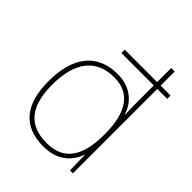

<svg xmlns="http://www.w3.org/2000/svg" viewBox="-215 -881 1013 1013"><g transform="rotate(45 291.0 -375.0)"><path d="M283 10C388 10 444 -46 468 -113H470L472 0H494V-630H568V-655H494V-760H468V-655H226V-630H468V-543C468 -501 468 -459 470 -414H468C446 -484 387 -538 291 -538C141 -538 59 -437 59 -254C59 -83 131 10 283 10ZM283 -15C149 -15 86 -94 86 -254C86 -427 159 -513 291 -513C410 -513 467 -426 467 -266V-263C467 -107 416 -15 283 -15Z"/></g></svg>

Font: Noto Sans Canadian Aboriginal Thin
Style: Regular
Weight: 100
Designer: Monotype Design Team, Typotheque's Kevin King
Foundry: Monotype Imaging Inc.
Version: Version 2.004